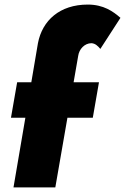

<svg xmlns="http://www.w3.org/2000/svg" viewBox="-20 -820 547 840"><path d="M55 -460 28 -305H91L39 0H222L275 -305H386L413 -460H302L322 -575C326 -605 350 -631 380 -631C397 -630 408 -619 419 -606L507 -742C475 -770 433 -800 364 -800C242 -800 165 -731 146 -631L117 -460Z"/></svg>

Font: Jost* Black
Style: Italic
Weight: 900
Italic angle: -10°
Version: Version 3.7